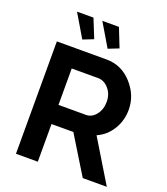

<svg xmlns="http://www.w3.org/2000/svg" viewBox="-162 -1029 990 1140"><g transform="rotate(20 332.5 -458.5)"><path d="M126 -917H230L278 -798L212 -772ZM286 -917H391L438 -798L372 -772ZM74 0V-710H388Q483 -710 548.5 -637.5Q614 -565 614 -474Q614 -405 579 -348.5Q544 -292 486 -267L648 0H496L350 -238H212V0ZM212 -359H385Q423 -359 449 -392.5Q475 -426 475 -474Q475 -522 446 -555.5Q417 -589 379 -589H212Z"/></g></svg>

Font: Raleway-v4020
Style: Bold
Weight: 700
Designer: Matt McInerney, Pablo Impallari, Rodrigo Fuenzalida
Foundry: Matt McInerney, Pablo Impallari, Rodrigo Fuenzalida
Version: Version 4.020;PS 004.020;hotconv 1.0.88;makeotf.lib2.5.64775